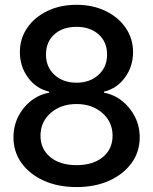

<svg xmlns="http://www.w3.org/2000/svg" viewBox="-20 -757 628 787"><path d="M293.9 9.8Q217.8 9.8 159.4 -16.6Q101.1 -43 68.1 -88.9Q35.2 -134.8 35.2 -194.3Q35.2 -239.7 54.4 -278.6Q73.7 -317.4 106.9 -343.5Q140.1 -369.6 181.6 -377V-381.3Q127.4 -394 94.5 -439.5Q61.5 -484.9 61.5 -543Q61.5 -599.1 91.6 -642.8Q121.6 -686.5 174.1 -711.9Q226.6 -737.3 293.9 -737.3Q360.4 -737.3 412.8 -711.9Q465.3 -686.5 495.4 -642.6Q525.4 -598.6 525.4 -543Q525.4 -484.9 492.4 -439.5Q459.5 -394 406.2 -381.3V-377Q447.3 -369.6 480.2 -343.5Q513.2 -317.4 533 -278.6Q552.7 -239.7 552.7 -194.3Q552.7 -134.8 519.5 -88.9Q486.3 -43 428 -16.6Q369.6 9.8 293.9 9.8ZM293.9 -418Q348.1 -418 383.5 -450Q418.9 -481.9 418.9 -533.7Q418.9 -585 384.3 -616Q349.6 -647 293.9 -647Q237.3 -647 202.9 -616.2Q168.5 -585.4 168.5 -533.7Q168.5 -481.9 203.6 -450Q238.8 -418 293.9 -418ZM293.9 -80.1Q361.3 -80.1 401.4 -113Q441.4 -146 441.4 -200.7Q441.4 -257.3 399.4 -293.9Q357.4 -330.6 293.9 -330.6Q229.5 -330.6 187.7 -293.9Q146 -257.3 146 -200.7Q146 -146.5 185.8 -113.3Q225.6 -80.1 293.9 -80.1Z"/></svg>

Font: Inter Tight Medium
Style: Regular
Weight: 500
Designer: Rasmus Andersson
Foundry: rsms
Version: Version 3.004; ttfautohint (v1.8.4.7-5d5b)